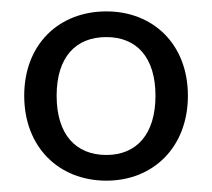

<svg xmlns="http://www.w3.org/2000/svg" viewBox="-20 -720 372 337"><path d="M166.7 -402.9C249 -402.9 309.8 -461.8 309.8 -552C309.8 -642.2 249 -700 166.7 -700C83.3 -700 22.5 -642.2 22.5 -552C22.5 -461.8 83.3 -402.9 166.7 -402.9ZM166.7 -448C112.7 -448 79.4 -484.3 79.4 -552C79.4 -619.6 112.7 -654.9 166.7 -654.9C219.6 -654.9 252.9 -619.6 252.9 -552C252.9 -484.3 219.6 -448 166.7 -448Z"/></svg>

Font: LL Pando Sans
Style: Regular
Weight: 400
Designer: Joshua Smith
Foundry: Joshua Smith
Version: Version 1.000;Glyphs 3.2.1 (3258)